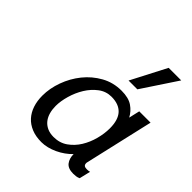

<svg xmlns="http://www.w3.org/2000/svg" viewBox="-217 -929 1080 1080"><g transform="rotate(45 323.0 -389.0)"><path d="M202 -189Q202 -162 208.5 -138Q215 -114 229 -96Q243 -78 265 -67.5Q287 -57 317 -57Q365 -57 400.5 -82Q436 -107 459.5 -145Q483 -183 495 -228.5Q507 -274 507 -315Q507 -383 476.5 -415.5Q446 -448 388 -448Q345 -448 310.5 -422Q276 -396 252 -357Q228 -318 215 -272.5Q202 -227 202 -189ZM108 -177Q108 -235 129.5 -294.5Q151 -354 190 -402.5Q229 -451 283.5 -481.5Q338 -512 404 -512Q460 -512 492 -490Q524 -468 541 -435L556 -500H646L552 -91Q551 -89 551 -86.5Q551 -84 551 -82Q551 -61 576 -61H581Q594 -61 601 -64L585 3Q574 8 563 9.5Q552 11 542 11Q500 11 482.5 -11.5Q465 -34 465 -69Q449 -52 428 -37Q407 -22 383.5 -11Q360 0 336 6Q312 12 289 12Q244 12 210 -2Q176 -16 153.5 -41Q131 -66 119.5 -100.5Q108 -135 108 -177ZM461 -580H391L500 -790H600Z"/></g></svg>

Font: Perun
Style: Italic
Weight: 400
Italic angle: -12°
Foundry: Copyright (c) Stefan Peev, Context Ltd, 2016
Version: Version 1.027